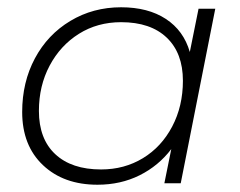

<svg xmlns="http://www.w3.org/2000/svg" viewBox="-20 -504 661 528"><path d="M572 -480 477 0H432L451 -94Q416 -48 364 -22Q312 4 248 4Q155 4 98 -50Q41 -104 41 -196Q41 -278 76 -343.5Q111 -409 173.5 -446.5Q236 -484 313 -484Q387 -484 436 -452Q485 -420 502 -361L526 -480ZM483 -282Q483 -358 438.5 -400.5Q394 -443 313 -443Q248 -443 197 -411Q146 -379 116.5 -323.5Q87 -268 87 -199Q87 -122 132 -80Q177 -38 258 -38Q322 -38 373 -69Q424 -100 453.5 -156Q483 -212 483 -282Z"/></svg>

Font: Montserrat Ace
Style: Light Italic
Weight: 300
Italic angle: -11.3°
Designer: Julieta Ulanovsky
Foundry: Julieta Ulanovsky
Version: Version 1